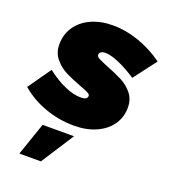

<svg xmlns="http://www.w3.org/2000/svg" viewBox="-167 -659 886 1006"><g transform="rotate(20 275.5 -155.5)"><path d="M-23 -98 67 -226Q118 -186 168 -164Q218 -142 259 -142Q296 -142 296 -164Q296 -173 282.5 -179.5Q269 -186 235 -199Q184 -218 148.5 -236Q113 -254 86 -286.5Q59 -319 59 -366Q59 -421 88 -464Q117 -507 169.5 -531Q222 -555 290 -555Q362 -555 435.5 -529.5Q509 -504 574 -457L478 -331Q425 -366 378.5 -386Q332 -406 301 -406Q287 -406 278 -400Q269 -394 269 -384Q269 -373 284.5 -365Q300 -357 337 -342Q388 -322 423 -304Q458 -286 484 -254.5Q510 -223 510 -176Q510 -122 480.5 -80Q451 -38 398 -14.5Q345 9 276 9Q192 9 114 -19Q36 -47 -23 -98ZM121 61H296L178 244H58Z"/></g></svg>

Font: Gontserrat Black
Style: Italic
Weight: 900
Italic angle: -11.3°
Designer: Julieta Ulanovsky
Foundry: Julieta Ulanovsky
Version: Version 6.001